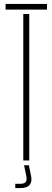

<svg xmlns="http://www.w3.org/2000/svg" viewBox="-20 -820 268 981"><path d="M99 0V-748.5H129.5V0ZM8.5 -771V-800H220V-771ZM58 141V119H85Q104.5 119 111.5 109.5Q118.5 100 114.5 80.5L103 24.5H127.5L139 80.5Q144.5 110 131 125.5Q117.5 141 85 141Z"/></svg>

Font: Big Shoulders Stencil Display Thin ExtraLight
Style: Regular
Weight: 250
Version: Version 2.001